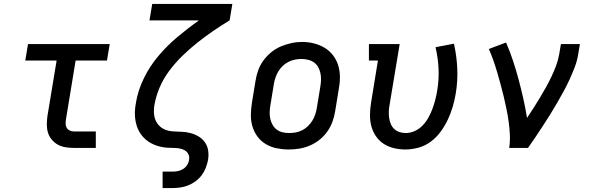

<svg xmlns="http://www.w3.org/2000/svg" viewBox="-20 -755 3040 980"><path d="M357 0Q335 0 314 -3.5Q293 -7 275.5 -16.5Q258 -26 244.5 -42Q231 -58 225 -77.5Q219 -97 219 -118.5Q219 -140 222 -162L269 -446H109L123 -530H540L526 -446H366L317 -148Q315 -136 315 -124.5Q315 -113 320 -103.5Q325 -94 335.5 -89Q346 -84 357 -84H469V0Z M810 205V121H859Q873 121 887 118.5Q901 116 914 108Q927 100 935 87.5Q943 75 945 61Q948 45 941.5 32Q935 19 922.5 12Q910 5 895 2.5Q880 0 864.5 0Q849 0 834 -1Q819 -2 804.5 -5Q790 -8 776 -13Q762 -18 749.5 -25Q737 -32 726 -41Q715 -50 706 -61Q697 -72 690 -84.5Q683 -97 678.5 -111Q674 -125 671.5 -139.5Q669 -154 668.5 -169Q668 -184 669.5 -199.5Q671 -215 674 -230Q674 -231 674 -231.5Q674 -232 674 -232Q685 -296 715 -357Q745 -418 789 -470Q833 -522 886 -566.5Q939 -611 995 -651H743L757 -735H1166L1152 -651Q1109 -625 1067.5 -596.5Q1026 -568 987 -537Q948 -506 911.5 -470.5Q875 -435 845 -395Q815 -355 795.5 -310Q776 -265 768 -218Q764 -194 766.5 -170.5Q769 -147 781 -128Q793 -109 813 -98Q833 -87 857 -85Q881 -83 905 -82.5Q929 -82 951.5 -76Q974 -70 993.5 -58.5Q1013 -47 1026 -28.5Q1039 -10 1042.5 13.5Q1046 37 1042 61Q1038 81 1030.5 101Q1023 121 1010 138.5Q997 156 979 169.5Q961 183 941 191Q921 199 900 202Q879 205 859 205Z M1454 8Q1423 8 1393 2Q1363 -4 1337.5 -19Q1312 -34 1294.5 -57.5Q1277 -81 1268.5 -109.5Q1260 -138 1260.5 -169Q1261 -200 1266 -231L1284 -341Q1288 -368 1297.5 -395Q1307 -422 1324 -445.5Q1341 -469 1364 -488Q1387 -507 1413.5 -518Q1440 -529 1467 -535Q1494 -541 1522 -541Q1553 -541 1582.5 -533.5Q1612 -526 1637 -511Q1662 -496 1680 -472.5Q1698 -449 1706.5 -420.5Q1715 -392 1715 -361Q1715 -330 1709 -299L1691 -189Q1687 -162 1677.5 -135.5Q1668 -109 1651.5 -85Q1635 -61 1612 -42.5Q1589 -24 1562.5 -12.5Q1536 -1 1508.5 3.5Q1481 8 1454 8ZM1455 -76Q1472 -76 1489 -79Q1506 -82 1522 -90Q1538 -98 1551 -110.5Q1564 -123 1573.5 -138Q1583 -153 1588.5 -169.5Q1594 -186 1597 -203L1615 -313Q1618 -330 1618.5 -347.5Q1619 -365 1615.5 -381.5Q1612 -398 1604 -412.5Q1596 -427 1582.5 -436.5Q1569 -446 1552 -450Q1535 -454 1518 -454Q1501 -454 1484.5 -450.5Q1468 -447 1452 -439Q1436 -431 1423 -418.5Q1410 -406 1401 -391Q1392 -376 1386.5 -360Q1381 -344 1378 -327L1360 -217Q1357 -200 1356.5 -182.5Q1356 -165 1359.5 -149Q1363 -133 1371 -118.5Q1379 -104 1392 -94Q1405 -84 1421.5 -80Q1438 -76 1455 -76Q1455 -76 1455 -76Q1455 -76 1455 -76Z M2049 8Q2019 8 1990 1Q1961 -6 1937.5 -21.5Q1914 -37 1898 -61Q1882 -85 1875 -112.5Q1868 -140 1868.5 -170.5Q1869 -201 1874 -231L1909 -446H1863V-530H2020L1968 -217Q1965 -201 1964.5 -184.5Q1964 -168 1966.5 -152Q1969 -136 1975 -121.5Q1981 -107 1992.5 -96.5Q2004 -86 2019 -81Q2034 -76 2051 -76Q2074 -76 2096.5 -86Q2119 -96 2136.5 -114Q2154 -132 2166 -153.5Q2178 -175 2186.5 -197.5Q2195 -220 2201 -243Q2207 -266 2211 -289Q2221 -347 2218.5 -403Q2216 -459 2203 -514L2297 -532Q2311 -470 2314 -406Q2317 -342 2306 -276Q2300 -242 2290.5 -209.5Q2281 -177 2266 -145Q2251 -113 2229.5 -83.5Q2208 -54 2179.5 -32.5Q2151 -11 2116.5 -1.5Q2082 8 2049 8Z M2579 0Q2584 -33 2582.5 -66.5Q2581 -100 2576.5 -132.5Q2572 -165 2565.5 -197Q2559 -229 2551.5 -260.5Q2544 -292 2535.5 -323Q2527 -354 2518 -385Q2509 -416 2498.5 -446Q2488 -476 2475 -505L2563 -538Q2583 -492 2598.5 -445Q2614 -398 2627 -349.5Q2640 -301 2651 -252Q2662 -203 2670 -153Q2687 -178 2703.5 -204Q2720 -230 2736 -256.5Q2752 -283 2767 -310Q2782 -337 2795 -364.5Q2808 -392 2818.5 -420Q2829 -448 2834 -477L2843 -530H2940L2931 -477Q2926 -445 2914 -413.5Q2902 -382 2888 -351Q2874 -320 2857.5 -290Q2841 -260 2824 -230.5Q2807 -201 2789 -172Q2771 -143 2752 -114Q2733 -85 2714 -56.5Q2695 -28 2675 0Z"/></svg>

Font: Iosevka Slab MdExObl
Style: Regular
Weight: 500
Width: 7
Italic angle: -9°
Monospace: yes
Designer: Belleve Invis
Foundry: Belleve Invis
Version: Version 11.1.1; ttfautohint (v1.8.3)